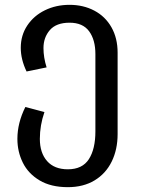

<svg xmlns="http://www.w3.org/2000/svg" viewBox="-20 -559 588 795"><path d="M467 -341V-4Q467 60 442.5 110Q418 160 371.5 188Q325 216 261 216Q191 216 144 188Q97 160 74.5 114.5Q52 69 52 16Q52 -50 85 -116L164 -95Q145 -40 145 16Q145 74 175 108Q205 142 261 142Q321 142 348 100Q375 58 375 -15V-335Q375 -394 349 -429.5Q323 -465 268 -465Q213 -465 186.5 -434.5Q160 -404 160 -360Q160 -321 173 -280L90 -263Q66 -313 66 -361Q66 -413 93 -453.5Q120 -494 166 -516.5Q212 -539 268 -539Q325 -539 370.5 -515Q416 -491 441.5 -446Q467 -401 467 -341Z"/></svg>

Font: Fira GO
Style: Regular
Weight: 400
Designer: Carrois Corporate
Foundry: Carrois Corporate GbR
Version: Version 0.300